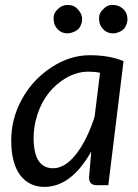

<svg xmlns="http://www.w3.org/2000/svg" viewBox="-20 -732 545 759"><path d="M329.1 -448.7Q273.9 -448.7 222.2 -411.6Q145.5 -356.4 121.1 -254.9Q113.3 -222.2 112.8 -187.5Q112.8 -66.9 189.9 -66.9Q237.3 -66.9 280.8 -122.6Q324.2 -178.2 354 -270.5L375.5 -444.3Q355.5 -448.7 329.1 -448.7ZM340.8 -133.3Q261.7 6.8 155.3 6.8Q95.7 6.8 60.1 -39.1Q24.9 -86.4 24.4 -174.3Q23.9 -262.2 66.4 -339.4Q108.9 -417 182.6 -465.3Q255.9 -513.7 334.5 -513.7Q413.1 -513.7 468.3 -490.2L408.2 0H361.8Q332 0 332 -30.8ZM483.9 -655.3Q483.9 -643.6 477.5 -629.4Q471.2 -615.2 455.1 -607.4Q439.5 -600.1 427.7 -600.1Q393.1 -600.1 376 -633.8Q371.6 -643.6 371.6 -662.1Q371.6 -680.7 388.2 -695.8Q403.8 -712.4 421.4 -712.4Q439.5 -712.4 449.2 -708Q483.4 -692.9 483.9 -655.3ZM274.9 -607.4Q258.8 -600.1 247.1 -600.1Q212.9 -600.1 196.3 -633.8Q191.9 -643.6 191.9 -662.1Q191.9 -680.7 208.5 -695.8Q224.1 -712.4 247.1 -712.4Q270 -712.4 282.7 -700.2Q294.9 -688.5 299.8 -677.7Q304.7 -667 304.7 -655.3Q304.7 -643.6 297.9 -628.9Q291 -614.3 274.9 -607.4Z"/></svg>

Font: Lato-Italic
Style: Italic
Weight: 400
Italic angle: -7°
Designer: Lukasz Dziedzic
Foundry: tyPoland Lukasz Dziedzic
Version: Version 1.104; Western+Polish opensource